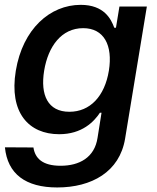

<svg xmlns="http://www.w3.org/2000/svg" viewBox="-20 -573 661 808"><path d="M220.9 215.9C365.1 215.9 483.3 150.6 506.4 10.7L598 -545.5H482.6L468 -456.3H460.9C447.4 -492.9 418.3 -552.6 319.6 -552.6C190.7 -552.6 75.6 -451.3 46.5 -275.2C17.4 -98.7 101.2 -8.2 229 -8.2C325.6 -8.2 375.7 -61.1 400.6 -98.7H407.3L390.6 6.4C378.2 90.2 313.6 124.6 235.1 124.6C158.4 124.6 127.5 93 120.7 47.6L0.7 46.9C11.7 159.1 87.7 215.9 220.9 215.9ZM165.8 -275.6C182.5 -377.5 238.6 -454.5 329.9 -454.5C417.6 -454.5 455.3 -382.5 438.2 -275.6C420.5 -167.3 358.7 -102.6 272 -102.6C181.1 -102.6 149.1 -173.3 165.8 -275.6Z"/></svg>

Font: Magic Ui Pro Semi Bold
Style: Italic
Weight: 600
Italic angle: -9.39999°
Designer: Stefan Endress, Andreas Faust
Version: Version 1.000;FEAKit 1.0